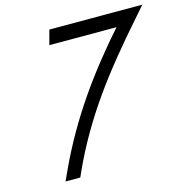

<svg xmlns="http://www.w3.org/2000/svg" viewBox="-115 -889 988 1019"><g transform="rotate(-15 378.5 -379.5)"><path d="M264.6 -700H593.6C425.4 -509 265.3 -296 142 -26L120.4 21H201.4L216.2 -12C334.3 -270 485.2 -471 703.7 -719L757 -780H726H286H246L224.6 -700Z"/></g></svg>

Font: Nordica Advanced
Style: RegularObl
Weight: 300
Version: Version 1.07